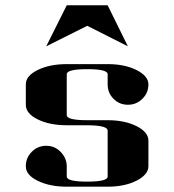

<svg xmlns="http://www.w3.org/2000/svg" viewBox="-20 -702 655 722"><path d="M77.1 -308.1V-384.8Q77.1 -417 122.1 -439Q167 -460.9 231 -460.9H384.8Q449.2 -460.9 493.7 -438.5Q538.1 -416 538.1 -384.3Q538.1 -353 515.6 -330.6Q493.2 -308.1 460.9 -308.1Q429.2 -308.1 407.2 -330.1Q384.8 -352.5 384.8 -384.8V-422.9Q384.8 -441.9 308.1 -441.9Q231 -441.9 231 -422.9V-269Q231 -250 308.1 -250H384.8Q449.2 -250 493.7 -227.5Q538.1 -205.1 538.1 -172.9V-77.1Q538.1 -45.4 493.2 -22.5Q448.7 0 384.8 0H231Q167 0 122.1 -22Q77.1 -43.9 77.1 -76.7Q77.1 -108.9 99.6 -131.3Q122.1 -153.8 153.8 -153.8Q186 -153.8 208 -130.9Q230.5 -107.9 231 -77.1V-38.1Q231 -19 308.1 -19Q384.8 -19 384.8 -38.1V-210.9Q384.8 -230.5 308.1 -231H231Q167 -231 122.1 -252.9Q77.1 -274.9 77.1 -308.1ZM153.8 -527.8 231 -682.1H384.8L460.9 -527.8L308.1 -605Z"/></svg>

Font: Hjet
Style: Regular
Weight: 400
Designer: T. Christopher White
Version: Version 1.2